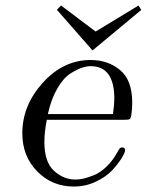

<svg xmlns="http://www.w3.org/2000/svg" viewBox="-20 -666 533 697"><path d="M61 -182.1Q61 -283.2 135.5 -365.7Q210 -448.2 309.1 -448.2Q372.1 -448.2 416 -411.6Q460 -375 460 -293.9Q460 -272 457 -250Q455.1 -235.8 450.4 -233.4Q445.8 -231 428.2 -231H149.9Q141.1 -186 141.1 -150.9Q141.1 -77.6 176 -45.9Q210.9 -14.2 253.9 -14.2Q267.1 -14.2 283 -17.6Q298.8 -21 322 -30.5Q345.2 -40 368.2 -62.5Q391.1 -85 408.2 -117.2Q415 -131.3 422.9 -130.9Q434.1 -130.9 434.1 -120.1Q434.1 -112.3 421.6 -92Q409.2 -71.8 387.7 -48.3Q366.2 -24.9 328.6 -6.8Q291 11.2 248 11.2Q168.9 11.2 115 -43.9Q61 -99.1 61 -182.1ZM153.8 -252H390.1Q395 -286.1 395 -308.1Q395 -426.3 308.1 -425.8Q294.9 -425.8 278.1 -420.4Q261.2 -415 236.1 -399.4Q210.9 -383.8 188.5 -345.5Q166 -307.1 153.8 -252ZM187 -629.9V-630.9L201.7 -646L326.7 -551.8H327.6L482.9 -646L492.7 -629.9L315.9 -482.9Z"/></svg>

Font: CMU Serif Extra
Style: RomanSlanted
Weight: 500
Italic angle: -9.46001°
Version: Version 0.7.0